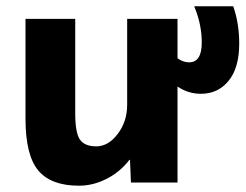

<svg xmlns="http://www.w3.org/2000/svg" viewBox="-20 -580 780 610"><path d="M219 -520V-220Q219 -158 234 -136.5Q249 -115 286 -115Q324 -115 354 -154.5Q384 -194 384 -247V-520H544V-395Q561 -382 581 -382Q621 -382 621 -445Q621 -503 597 -560H721Q740 -506 740 -441Q740 -365 706.5 -323.5Q673 -282 618 -282Q578 -282 544 -305V0H396L393 -72H391Q362 -34 319 -12Q276 10 231 10Q142 10 101.5 -38.5Q61 -87 61 -203V-520Z"/></svg>

Font: Mplus 1p ExtraBold
Style: Regular
Weight: 800
Version: Version 1.061